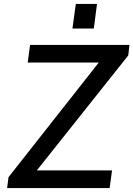

<svg xmlns="http://www.w3.org/2000/svg" viewBox="-20 -950 674 970"><path d="M470 -930H363L346 -806H454ZM16 0H534L546 -89H166L628 -670L634 -723H132L120 -634H479L23 -55Z"/></svg>

Font: United Sans Medium
Style: Italic
Weight: 500
Italic angle: -8°
Designer: Pablo Impallari, Rodrigo Fuenzalida (Modified by Dan O. Williams)
Version: Version 1.000;PS 001.000;hotconv 1.0.88;makeotf.lib2.5.64775